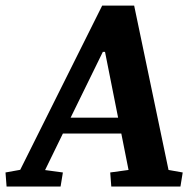

<svg xmlns="http://www.w3.org/2000/svg" viewBox="-65 -681 708 701"><path d="M156.2 0H-41L-44.9 -51.3L8.8 -61L308.1 -660.6H424.8L550.3 -60.5L602.1 -51.3L593.8 0H341.3L337.4 -51.3L404.3 -60.5L377.9 -193.4H164.6L99.6 -60.1L164.6 -51.3ZM310.5 -491.7 192.9 -251.5H366.2L318.4 -491.7Z"/></svg>

Font: Noticia Text
Style: Bold Italic
Weight: 700
Italic angle: -8°
Designer: JM Sole
Foundry: JM Sole
Version: Version 1.003